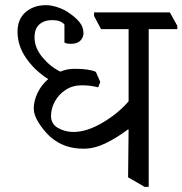

<svg xmlns="http://www.w3.org/2000/svg" viewBox="-20 -693 708 745"><path d="M668 -580H557V32H541L477 -5L479 -190L477 -191Q430 -156 387.5 -136Q345 -116 305 -116Q266 -116 234.5 -127Q203 -138 174 -163Q148 -188 129.5 -217.5Q111 -247 111 -272Q111 -302 126 -333Q141 -364 167 -386Q114 -420 81 -468Q48 -516 48 -570Q48 -619 79.5 -646Q111 -673 158 -673Q180 -673 206 -664Q232 -655 249 -642Q274 -625 289 -606.5Q304 -588 304 -562Q303 -547 291.5 -535Q280 -523 255 -523Q238 -523 230 -528V-598Q215 -615 183 -615Q152 -615 133 -598.5Q114 -582 114 -548Q114 -508 144 -471.5Q174 -435 214 -415Q239 -426 269 -426Q327 -426 352 -414L369 -375L361 -354Q332 -362 297 -362Q262 -362 235 -344.5Q208 -327 193 -299.5Q178 -272 178 -243Q178 -212 205 -196.5Q232 -181 265 -181Q317 -181 378 -217Q439 -253 479 -300V-580H372L345 -631V-645H639L668 -593Z"/></svg>

Font: Martel
Style: Regular
Weight: 400
Designer: Dan Reynolds
Foundry: Dan Reynolds
Version: Version 1.001; ttfautohint (v1.1) -l 5 -r 5 -G 72 -x 0 -D la